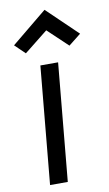

<svg xmlns="http://www.w3.org/2000/svg" viewBox="-101 -986 590 1035"><g transform="rotate(-10 193.5 -468.0)"><path d="M86 0 146.5 -644H243.5L183 0ZM81 -722 25.5 -775.5 220.5 -935.5 387 -775.5 319.5 -722 210.5 -825Z"/></g></svg>

Font: Karla SemiBold
Style: Italic
Weight: 600
Italic angle: -8°
Designer: Jonathan Pinhorn
Version: Version 2.004;gftools[0.9.33]